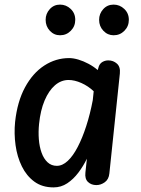

<svg xmlns="http://www.w3.org/2000/svg" viewBox="-20 -803 613 833"><path d="M212.5 10Q163 10 129 -15Q95 -40 74.8 -81.2Q54.5 -122.5 47.5 -173Q40.5 -223.5 45.5 -274Q55 -362 88.5 -424Q122 -486 172 -518.5Q222 -551 280 -551Q298 -551 320 -544.5Q342 -538 364 -526.2Q386 -514.5 404 -499L409 -516Q414.5 -529 425.8 -535Q437 -541 450 -541Q471.5 -541 487.2 -527Q503 -513 500 -484L454.5 -50.5Q452 -25 434.8 -12.5Q417.5 0 398 0Q376 0 361.8 -13.5Q347.5 -27 350.5 -54L357 -114.5Q341.5 -82.5 320 -54Q298.5 -25.5 271.8 -7.8Q245 10 212.5 10ZM149.5 -265.5Q146 -231.5 148.5 -199Q151 -166.5 160.5 -140.2Q170 -114 186.5 -98.8Q203 -83.5 226.5 -83.5Q251 -83.5 274 -105Q297 -126.5 317.2 -165.5Q337.5 -204.5 354.2 -256.2Q371 -308 382.5 -368.5L386.5 -407Q363 -429.5 333.2 -442.8Q303.5 -456 277.5 -456Q245 -456 218.2 -432.8Q191.5 -409.5 173.5 -367Q155.5 -324.5 149.5 -265.5ZM473 -650Q447 -650 428.5 -669.5Q410 -689 410 -717Q410 -743.5 427.8 -763.2Q445.5 -783 473 -783Q499.5 -783 519.2 -764.2Q539 -745.5 539 -717Q539 -689 519.8 -669.5Q500.5 -650 473 -650ZM240.5 -650Q214.5 -650 196.2 -669.5Q178 -689 178 -717Q178 -743.5 195.8 -763.2Q213.5 -783 240.5 -783Q267 -783 286.8 -764.2Q306.5 -745.5 306.5 -717Q306.5 -689 287.2 -669.5Q268 -650 240.5 -650Z"/></svg>

Font: Edu SA Hand Medium
Style: Regular
Weight: 500
Designer: Tina and Corey Anderson, Eben Sorkin, Mirko Velimirovic
Foundry: Google for Education
Version: Version 2.000